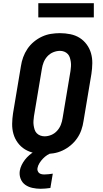

<svg xmlns="http://www.w3.org/2000/svg" viewBox="-20 -949 640 1193"><path d="M257 8Q224 8 192.5 1.5Q161 -5 135 -21Q109 -37 90.5 -62Q72 -87 63.5 -117Q55 -147 55.5 -179.5Q56 -212 61 -245L110 -538Q114 -566 124 -593.5Q134 -621 150.5 -645.5Q167 -670 190.5 -689.5Q214 -709 241 -721.5Q268 -734 296.5 -738.5Q325 -743 352 -743Q385 -743 417 -736.5Q449 -730 474.5 -714Q500 -698 518.5 -673Q537 -648 545.5 -618Q554 -588 553.5 -555.5Q553 -523 548 -490L499 -197Q495 -169 485.5 -141.5Q476 -114 459 -89.5Q442 -65 418.5 -45.5Q395 -26 368 -13.5Q341 -1 312.5 3.5Q284 8 257 8ZM257 -102Q278 -102 298.5 -110.5Q319 -119 334.5 -136Q350 -153 358 -173.5Q366 -194 369 -215L418 -508Q420 -522 421 -536.5Q422 -551 420 -564.5Q418 -578 414 -591Q410 -604 401 -613.5Q392 -623 379.5 -628Q367 -633 353 -633Q332 -633 311 -624.5Q290 -616 274.5 -599Q259 -582 251 -561.5Q243 -541 240 -520L191 -227Q189 -213 188 -198.5Q187 -184 189 -170.5Q191 -157 195 -144Q199 -131 208 -121.5Q217 -112 230 -107Q243 -102 257 -102ZM233 224Q207 224 181.5 218.5Q156 213 136.5 199Q117 185 108 161.5Q99 138 103 112Q106 94 114.5 76.5Q123 59 135 43.5Q147 28 162 15Q177 2 194 -8H306L305 0Q288 5 273.5 14.5Q259 24 247 36.5Q235 49 225.5 64Q216 79 213 95Q211 104 214 112.5Q217 121 223 126Q229 131 237.5 133Q246 135 255 135Q268 135 281.5 133.5Q295 132 308 130L293 219Q278 221 263 222.5Q248 224 233 224ZM218 -841V-929H563V-841Z"/></svg>

Font: Iosevka HT Extrabold Extended
Style: Italic
Weight: 800
Width: 7
Italic angle: -9°
Monospace: yes
Designer: Belleve Invis
Foundry: Belleve Invis
Version: Version 32.3.0; ttfautohint (v1.8.4)